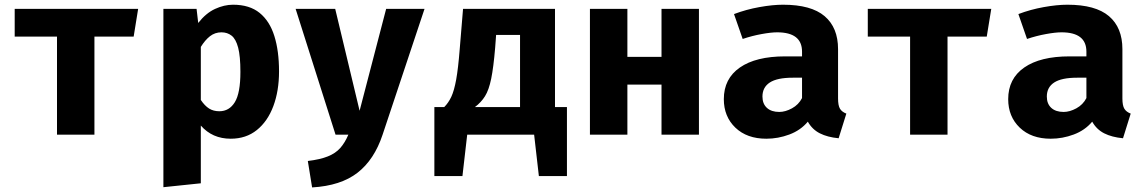

<svg xmlns="http://www.w3.org/2000/svg" viewBox="-20 -583 4963 831"><path d="M577.9 -544.6 558.5 -424.6H388.7V0H226.7V-424.6H43.6V-544.6Z M988.7 -562.6Q1060 -562.6 1103.6 -527.2Q1147.2 -491.8 1167.4 -427.2Q1187.7 -362.6 1187.7 -273.8Q1187.7 -189.7 1163.1 -123.8Q1138.5 -57.9 1091.8 -20.3Q1045.1 17.4 978.5 17.4Q899 17.4 849.2 -39.5V210.3L687.2 227.2V-544.6H830.8L837.9 -483.6Q871.3 -526.2 910.8 -544.4Q950.3 -562.6 988.7 -562.6ZM938.5 -443.1Q910.3 -443.1 888.7 -426.2Q867.2 -409.2 849.2 -380V-150.3Q866.2 -125.1 884.9 -113.3Q903.6 -101.5 929.2 -101.5Q972.3 -101.5 996.4 -140.8Q1020.5 -180 1020.5 -271.8Q1020.5 -339.5 1010.8 -376.7Q1001 -413.8 982.6 -428.5Q964.1 -443.1 938.5 -443.1Z M1817.4 -544.6 1635.9 0Q1600 108.2 1527.4 164.6Q1454.9 221 1330.8 228.2L1312.3 113.8Q1366.2 107.2 1399.2 93.8Q1432.3 80.5 1452.6 57.7Q1472.8 34.9 1487.7 0H1432.3L1259.5 -544.6H1430.8L1536.4 -103.6L1651.3 -544.6Z M1860 -119.5H1902.6Q1921 -137.9 1933.3 -164.1Q1945.6 -190.3 1954.4 -238.5Q1963.1 -286.7 1969.7 -370.3L1984.1 -544.6H2382.1V-119.5H2433.8V179H2312.3L2291.8 0H2002.1L1981.5 179H1860ZM2230.8 -431.8H2127.2L2123.1 -376.4Q2115.9 -290.8 2105.9 -242.1Q2095.9 -193.3 2079.2 -166.7Q2062.6 -140 2035.4 -119.5H2230.8Z M2843.1 0V-216.9H2695.4V0H2533.3V-544.6H2695.4V-336.9H2843.1V-544.6H3005.1V0Z M3607.2 -156.9Q3607.2 -126.2 3615.6 -112.3Q3624.1 -98.5 3643.1 -91.3L3609.7 15.4Q3561.5 10.8 3528.5 -5.9Q3495.4 -22.6 3476.4 -56.4Q3445.1 -19 3396.4 -0.8Q3347.7 17.4 3296.9 17.4Q3212.8 17.4 3162.8 -30.5Q3112.8 -78.5 3112.8 -153.8Q3112.8 -242.6 3182.3 -290.8Q3251.8 -339 3377.9 -339H3451.3V-359.5Q3451.3 -443.1 3343.6 -443.1Q3317.4 -443.1 3276.4 -435.6Q3235.4 -428.2 3194.4 -414.4L3156.9 -522.1Q3209.7 -542.1 3266.9 -552.3Q3324.1 -562.6 3369.2 -562.6Q3490.8 -562.6 3549 -513.1Q3607.2 -463.6 3607.2 -370.3ZM3352.8 -98.5Q3379 -98.5 3407.7 -114.1Q3436.4 -129.7 3451.3 -158.5V-246.7H3411.3Q3343.6 -246.7 3311.8 -225.9Q3280 -205.1 3280 -165.1Q3280 -133.8 3299.2 -116.2Q3318.5 -98.5 3352.8 -98.5Z M4270.3 -544.6 4250.8 -424.6H4081V0H3919V-424.6H3735.9V-544.6Z M4837.9 -156.9Q4837.9 -126.2 4846.4 -112.3Q4854.9 -98.5 4873.8 -91.3L4840.5 15.4Q4792.3 10.8 4759.2 -5.9Q4726.2 -22.6 4707.2 -56.4Q4675.9 -19 4627.2 -0.8Q4578.5 17.4 4527.7 17.4Q4443.6 17.4 4393.6 -30.5Q4343.6 -78.5 4343.6 -153.8Q4343.6 -242.6 4413.1 -290.8Q4482.6 -339 4608.7 -339H4682.1V-359.5Q4682.1 -443.1 4574.4 -443.1Q4548.2 -443.1 4507.2 -435.6Q4466.2 -428.2 4425.1 -414.4L4387.7 -522.1Q4440.5 -542.1 4497.7 -552.3Q4554.9 -562.6 4600 -562.6Q4721.5 -562.6 4779.7 -513.1Q4837.9 -463.6 4837.9 -370.3ZM4583.6 -98.5Q4609.7 -98.5 4638.5 -114.1Q4667.2 -129.7 4682.1 -158.5V-246.7H4642.1Q4574.4 -246.7 4542.6 -225.9Q4510.8 -205.1 4510.8 -165.1Q4510.8 -133.8 4530 -116.2Q4549.2 -98.5 4583.6 -98.5Z"/></svg>

Font: Fira Code
Style: Bold
Weight: 700
Monospace: yes
Designer: Carrois Corporate, Edenspiekermann AG, Nikita Prokopov
Foundry: Carrois Corporate, Edenspiekermann AG, Nikita Prokopov
Version: Version 6.000; ttfautohint (v1.8.2) -l 8 -r 50 -G 200 -x 14 